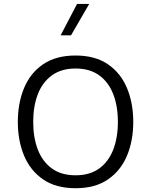

<svg xmlns="http://www.w3.org/2000/svg" viewBox="-20 -969 781 994"><path d="M371.1 -681.6Q472.7 -681.6 538.8 -636.2Q605 -590.8 637.5 -512.9Q669.9 -435.1 669.9 -337.9Q669.9 -240.7 637.5 -163.1Q605 -85.4 538.8 -40Q472.7 5.4 371.1 5.4Q269.5 5.4 203.4 -40Q137.2 -85.4 104.7 -163.1Q72.3 -240.7 72.3 -337.9Q72.3 -435.1 104.5 -512.9Q136.7 -590.8 203.1 -636.2Q269.5 -681.6 371.1 -681.6ZM371.1 -614.3Q297.9 -614.3 249 -579.1Q200.2 -543.9 176 -481.7Q151.9 -419.4 151.9 -337.9Q151.9 -256.3 176 -194.1Q200.2 -131.8 248.8 -96.7Q297.4 -61.5 371.1 -61.5Q444.8 -61.5 493.4 -96.7Q542 -131.8 566.2 -194.3Q590.3 -256.8 590.3 -337.9Q590.3 -419.4 566.2 -481.7Q542 -543.9 493.4 -579.1Q444.8 -614.3 371.1 -614.3ZM378.9 -948.7H441.9L347.7 -786.1H293.9Z"/></svg>

Font: Estedad-FD Regular
Style: FD-Regular
Weight: 400
Designer: Amin Abedi
Version: Version 7.3